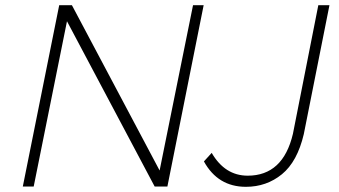

<svg xmlns="http://www.w3.org/2000/svg" viewBox="-20 -720 1307 741"><path d="M929 1Q821 1 767 -97L797 -130Q848 -42 936 -42Q1072.5 -42 1110.5 -203.5L1208.5 -700H1251.5L1152.5 -202.5Q1127.5 -96 1068 -47.5Q1008.5 1 929 1ZM626 0H577L238.5 -638L110 0H68L208.5 -700H257.5L596 -62L725 -700H766Z"/></svg>

Font: Argentum Sans ExtraLight
Style: Italic
Weight: 200
Italic angle: -11°
Designer: Julieta Ulanovsky (font), Cristiano Sobral (main changes and remaster)
Foundry: Julieta Ulanovsky (font), Cristiano Sobral (main changes and remaster)
Version: Version 2.007;June 15, 2022;FontCreator 14.0.0.2814 64-bit; 